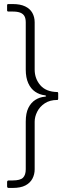

<svg xmlns="http://www.w3.org/2000/svg" viewBox="-20 -762 307 947"><path d="M151 -652V-419Q151 -374 179 -341.5Q207 -309 263 -308Q267 -308 267 -302V-275Q267 -269 263 -269Q226 -269 201 -252.5Q176 -236 163.5 -211Q151 -186 151 -162V73Q151 98 140 119Q129 140 105.5 152.5Q82 165 42 165H23Q15 165 15 157V136Q15 128 23 128H42Q80 128 93.5 114.5Q107 101 107 73V-162Q107 -204 120 -230Q133 -256 154.5 -269.5Q176 -283 201 -285Q208 -286 207.5 -288.5Q207 -291 201 -292Q175 -295 153.5 -309.5Q132 -324 119.5 -351.5Q107 -379 107 -419V-652Q107 -671 100.5 -682.5Q94 -694 80 -699.5Q66 -705 43 -705H22Q15 -705 15 -711V-737Q15 -742 22 -742H43Q80 -742 104 -730.5Q128 -719 139.5 -698.5Q151 -678 151 -652Z"/></svg>

Font: Libre Franklin Thin Thin
Style: Regular
Weight: 250
Version: Version 3.000